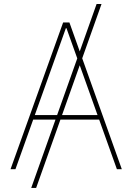

<svg xmlns="http://www.w3.org/2000/svg" viewBox="-20 -839 656 952"><path d="M483.4 -819.3 159.2 92.8H134.8L459 -819.3ZM56.6 0H32.2L293 -727.5H324.2L584 0H559.6L309.6 -699.2H306.6ZM139.6 -268.6H477.5V-246.1H139.6Z"/></svg>

Font: Inter Tight Thin
Style: Regular
Weight: 250
Designer: Rasmus Andersson
Foundry: rsms
Version: Version 3.004